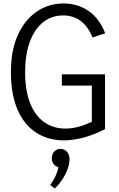

<svg xmlns="http://www.w3.org/2000/svg" viewBox="-20 -799 685 1108"><path d="M296 289 270 268Q281 253 291 235Q301 217 308 199Q315 181 317 166Q298 160 288.5 146Q279 132 279 116Q279 88 294.5 74Q310 60 329 60Q349 60 365 75Q381 90 381 121Q381 146 370.5 175.5Q360 205 341 234.5Q322 264 296 289ZM510 -54V-321L526 -305H337V-370H586V-54Q521 -20 460 -4.5Q399 11 349 11Q257 11 187.5 -34.5Q118 -80 80.5 -168Q43 -256 43 -382Q43 -509 83 -597Q123 -685 192 -732Q261 -779 347 -779Q427 -779 490 -736.5Q553 -694 587 -607L514 -583Q486 -650 443 -680Q400 -710 345 -710Q278 -710 228.5 -670.5Q179 -631 152 -557.5Q125 -484 125 -382Q125 -277 153.5 -204.5Q182 -132 234.5 -94.5Q287 -57 358 -57Q402 -57 449 -72Q496 -87 551 -116Z"/></svg>

Font: Yaldevi
Style: Regular
Weight: 400
Designer: Sol Matas, Rajitha Manaperi, Kosala Senevirathne
Foundry: Mooniak
Version: Version 1.100